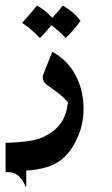

<svg xmlns="http://www.w3.org/2000/svg" viewBox="-60 -412 399 687"><path d="M152 165Q126 183 90.5 190.5Q55 198 34 198V255H31Q24 234 7 218Q-10 202 -40 204V99Q4 98 43.5 92.5Q83 87 111 70Q141 53 159.5 26Q178 -1 183 -46Q164 -68 139 -86Q114 -104 107 -109Q93 -120 93 -135Q93 -142 95 -146L127 -227Q182 -197 210.5 -142.5Q239 -88 239 -23Q239 36 214 87Q190 139 152 165ZM72 -392Q103 -376 127 -348Q154 -377 164 -392Q182 -383 200.5 -367Q219 -351 228 -337Q204 -304 175 -276Q149 -303 124 -322Q107 -300 83 -276Q42 -317 19 -330Q61 -377 72 -392Z"/></svg>

Font: Katibeh
Style: Regular
Weight: 400
Designer: Arabic design by Kourosh Beigpour, Latin design by Eduardo Tunni, engineering by Lasse Fister
Version: Version 1.000